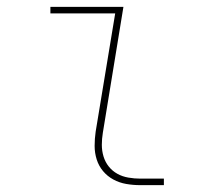

<svg xmlns="http://www.w3.org/2000/svg" viewBox="-20 -540 640 560"><path d="M389 0Q368 0 348 -3.5Q328 -7 310.5 -16.5Q293 -26 280.5 -41Q268 -56 262 -75Q256 -94 256 -114.5Q256 -135 259 -156L316 -501H127V-520H340L280 -153Q277 -135 277 -117.5Q277 -100 282 -83.5Q287 -67 297.5 -54Q308 -41 322.5 -33Q337 -25 354.5 -22Q372 -19 389 -19H458V0Z"/></svg>

Font: Iosevka SS04 Thin Extended
Style: Italic
Weight: 100
Width: 7
Italic angle: -9°
Monospace: yes
Designer: Belleve Invis
Foundry: Belleve Invis
Version: Version 19.0.0; ttfautohint (v1.8.4)